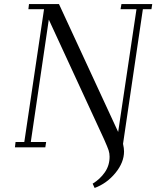

<svg xmlns="http://www.w3.org/2000/svg" viewBox="-20 -722 766 941"><path d="M53.2 0 56.2 -25.9H99.1L195.8 -676.8H119.1L122.1 -702.1H269L559.1 -75.2L648.9 -676.8H570.8L575.2 -702.1H726.1L722.2 -676.8H680.2L583 -17.1Q587.9 4.9 587.9 20Q587.9 74.2 545.7 125.7Q503.4 177.2 443.8 199.2L434.1 178.2Q470.7 155.8 493.9 122.3Q517.1 88.9 517.1 45.9Q517.1 29.3 512.2 14.4Q507.3 -0.5 490.2 -39.1L219.2 -626L130.9 -25.9H206.1L202.1 0Z"/></svg>

Font: Dehuti Alt
Style: Italic
Weight: 400
Version: Version 1.2